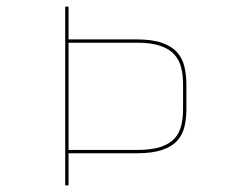

<svg xmlns="http://www.w3.org/2000/svg" viewBox="-20 -650 732 580"><path d="M177 -90V-630H187V-531H393Q440 -531 469.5 -520.5Q499 -510 515 -492Q531 -474 537 -449Q543 -424 543 -395V-320Q543 -291 537 -266.5Q531 -242 515 -224.5Q499 -207 469.5 -197Q440 -187 393 -187H187V-90ZM187 -197H393Q437 -197 464.5 -206Q492 -215 507 -231.5Q522 -248 527.5 -270.5Q533 -293 533 -320V-395Q533 -422 527.5 -445Q522 -468 507 -485Q492 -502 464.5 -511.5Q437 -521 393 -521H187Z"/></svg>

Font: Bungee Hairline
Style: Regular
Weight: 400
Designer: David Jonathan Ross
Foundry: David Jonathan Ross
Version: Version 1.000;PS 1.0;hotconv 1.0.72;makeotf.lib2.5.5900